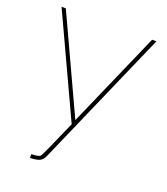

<svg xmlns="http://www.w3.org/2000/svg" viewBox="-136 -614 809 932"><g transform="rotate(20 268.0 -148.0)"><path d="M127.9 203.1Q167 203.1 174.8 192.9Q182.6 182.6 262.2 0L21 -519H43L272 -24.9L488.8 -519H511.2L202.1 186Q190.9 211.9 168.9 217.8Q146.5 223.1 127.9 223.1Z"/></g></svg>

Font: Rawline Thin
Style: Regular
Weight: 250
Designer: Matt McInerney, Pablo Impallari, Rodrigo Fuenzalida
Foundry: Matt McInerney, Pablo Impallari, Rodrigo Fuenzalida
Version: Version 4.020;PS 004.020;hotconv 1.0.88;makeotf.lib2.5.64775